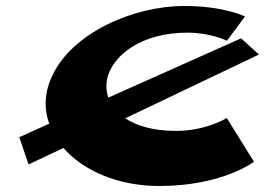

<svg xmlns="http://www.w3.org/2000/svg" viewBox="-20 -604 917 641"><path d="M567.6 -167C491.6 -167 436.2 -184 398 -209L844.6 -422L784.8 -476L341.5 -278C333.4 -303 333.3 -329 341 -353C363.6 -422 453.7 -495 605.7 -495C683.7 -495 737.6 -468 737.6 -468L798 -549C798 -549 728.4 -584 595.4 -584C421.4 -584 220.3 -492 154.9 -352C128.4 -297 126 -242 144.2 -191L44.3 -146L75.4 -55L191.8 -110C258.2 -34 374.4 17 511.4 17C723.4 17 827.8 -64 827.8 -64L737.1 -210C737.1 -210 668.6 -167 567.6 -167Z"/></svg>

Font: Hussar Milosc
Style: Obl
Weight: 700
Foundry: Cannot Into Space Fonts
Version: Version 1.02